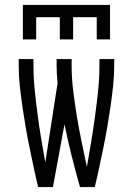

<svg xmlns="http://www.w3.org/2000/svg" viewBox="-20 -760 540 780"><path d="M73 -600V-740H427V-600H373V-690H277V-600H223V-690H127V-600ZM135 0Q125 -41 116.5 -81.5Q108 -122 99.5 -163Q91 -204 84 -245Q77 -286 71 -327.5Q65 -369 60.5 -410.5Q56 -452 56 -494V-520H116V-494Q116 -444 121 -394.5Q126 -345 132.5 -296Q139 -247 147 -198Q155 -149 164 -100L214 -423Q212 -440 211 -458Q210 -476 210 -494V-520H271V-494Q271 -442 277.5 -390Q284 -338 292.5 -286.5Q301 -235 311.5 -184Q322 -133 333 -82Q342 -133 350.5 -184.5Q359 -236 366 -287.5Q373 -339 378.5 -390.5Q384 -442 384 -494V-520H444V-494Q444 -452 439.5 -410.5Q435 -369 429 -327.5Q423 -286 416 -245Q409 -204 400.5 -163Q392 -122 383.5 -81.5Q375 -41 365 0H305Q287 -63 271 -127Q255 -191 242 -255L195 0Z"/></svg>

Font: Iosevka Curly Light
Style: Regular
Weight: 300
Monospace: yes
Designer: Belleve Invis
Foundry: Belleve Invis
Version: Version 22.1.2; ttfautohint (v1.8.4)